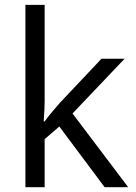

<svg xmlns="http://www.w3.org/2000/svg" viewBox="-20 -780 565 800"><path d="M166 -273.9Q187 -303.7 230 -352.1L402.8 -535.2H499L282.2 -307.1L514.2 0H416L227.1 -252.9L166 -200.2V0H85.9V-759.8H166V-356.9Q166 -330.1 162.1 -273.9Z"/></svg>

Font: QFn2     
Style: Regular
Weight: 400
Foundry: Ascender Corporation
Version: Version 1.10